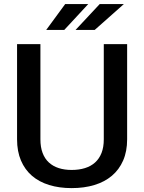

<svg xmlns="http://www.w3.org/2000/svg" viewBox="-20 -932 721 962"><path d="M302 -782H211.5L306.5 -911.5H422ZM454.5 -782H358.5L479.5 -911.5H600.5ZM339 10.5Q277 10.5 226.5 -5Q176 -20.5 140.2 -51.2Q104.5 -82 85 -127.8Q65.5 -173.5 65.5 -234V-711H182.5V-234Q182.5 -194.5 193.5 -165.5Q204.5 -136.5 225 -117.8Q245.5 -99 274.2 -89.8Q303 -80.5 339 -80.5Q376 -80.5 405.8 -89.8Q435.5 -99 456.5 -118Q477.5 -137 488.8 -165.8Q500 -194.5 500 -234V-711H617V-234Q617 -173.5 597 -127.8Q577 -82 540.5 -51.2Q504 -20.5 452.8 -5Q401.5 10.5 339 10.5Z"/></svg>

Font: Roberto Sans Medium
Style: Regular
Weight: 500
Designer: Google (font) & Cristiano Sobral (main changes)
Version: Version 1.000;October 12, 2021;FontCreator 14.0.0.2814 64-bi